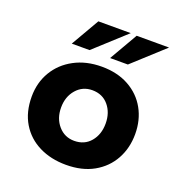

<svg xmlns="http://www.w3.org/2000/svg" viewBox="-121 -748 812 863"><g transform="rotate(20 285.5 -316.0)"><path d="M38 -224Q38 -291 69.5 -344Q101 -397 158 -427.5Q215 -458 289 -458Q364 -458 419 -427.5Q474 -397 503.5 -344Q533 -291 533 -224Q533 -157 503.5 -103.5Q474 -50 419 -19Q364 12 287 12Q215 12 158.5 -16Q102 -44 70 -97Q38 -150 38 -224ZM179 -223Q179 -171 209 -136.5Q239 -102 285 -102Q334 -102 363 -136.5Q392 -171 392 -223Q392 -275 363 -309.5Q334 -344 285 -344Q239 -344 209 -309.5Q179 -275 179 -223ZM359 -644 211 -509H126L204 -644ZM543 -642 395 -507H310L388 -642Z"/></g></svg>

Font: Synthetic
Style: Bold
Weight: 700
Designer: Santiago Orozco
Foundry: Typemade
Version: Version 2.000; ttfautohint (v1.8.4.7-5d5b)